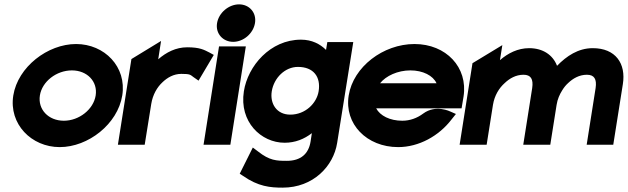

<svg xmlns="http://www.w3.org/2000/svg" viewBox="-20 -664 2881 881"><path d="M41 -226C20 -95 124 11 254 11C385 11 520 -95 541 -226C562 -357 460 -462 329 -462C199 -462 62 -357 41 -226ZM163 -226C173 -290 239 -341 310 -341C380 -341 429 -290 419 -226C409 -162 343 -110 273 -110C202 -110 153 -162 163 -226Z M521 0H644L674 -187C681 -230 701 -264 726 -287C748 -308 777 -325 812 -325C853 -325 853 -321 868 -310L891 -294L961 -412L941 -423C917 -435 898 -447 839 -447C787 -447 743 -424 706 -392L719 -476L583 -393Z M976 -558C968 -510 1003 -472 1050 -472C1097 -472 1142 -510 1150 -558C1158 -606 1124 -644 1077 -644C1030 -644 984 -606 976 -558ZM914 0H1037L1108 -451H985Z M1099 -245C1077 -105 1178 -9 1286 -9C1335 -9 1376 -26 1411 -53L1405 -14C1396 42 1360 74 1296 74C1249 74 1217 73 1164 31L1140 13L1080 133L1095 143C1165 192 1220 197 1277 197C1417 197 1510 99 1527 -8L1601 -471H1482L1476 -435C1449 -462 1411 -482 1361 -482C1220 -482 1117 -361 1099 -245ZM1227 -245C1237 -307 1288 -357 1347 -357C1418 -357 1453 -312 1442 -245C1433 -190 1381 -138 1312 -138C1249 -138 1218 -189 1227 -245Z M1580 -226C1559 -95 1663 11 1807 11C1902 11 1994 -40 2052 -116L2072 -141L2047 -152C2047 -152 1980 -186 1922 -143C1894 -122 1861 -110 1826 -110C1769 -110 1724 -133 1706 -167H2098L2107 -221C2128 -355 2027 -462 1882 -462C1738 -462 1601 -357 1580 -226ZM1724 -282C1751 -316 1805 -341 1863 -341C1921 -341 1967 -317 1983 -282Z M2089 0H2213L2242 -183C2249 -226 2270 -260 2296 -283C2318 -304 2347 -321 2382 -321C2416 -321 2428 -301 2422 -260L2381 0H2505L2534 -183C2538 -209 2548 -231 2560 -250C2568 -263 2576 -273 2587 -283C2609 -304 2638 -321 2673 -321C2707 -321 2719 -301 2713 -260L2672 0H2794L2838 -278C2853 -372 2805 -443 2700 -443C2633 -443 2580 -407 2536 -362C2517 -412 2471 -443 2408 -443C2356 -443 2311 -420 2274 -388L2285 -457L2148 -374Z"/></svg>

Font: Charger Pro
Style: UltraNarObl
Weight: 900
Designer: Jasper
Foundry: Cannot Into Space Fonts
Version: Version 1.09